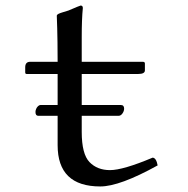

<svg xmlns="http://www.w3.org/2000/svg" viewBox="-20 -663 680 693"><path d="M89 -440H188Q188 -478 187.5 -511Q187 -544 186.5 -561Q186 -578 185.5 -590.5Q185 -603 185 -606Q185 -610 191 -613Q197 -616 209 -619.5Q221 -623 227 -625Q269 -643 271 -643Q279 -643 279 -634Q275 -594 275 -529V-440H495Q503 -440 503 -434V-409Q503 -396 479 -396H275V-284H416Q428 -284 428 -271Q428 -262 422 -253.5Q416 -245 408 -245H275V-187Q275 -107 303 -78Q331 -49 377 -49Q424 -49 531 -94Q544 -93 549 -66Q412 10 342 10Q188 10 188 -139V-245H118Q108 -245 108 -259Q108 -264 110.5 -270Q113 -276 117.5 -280Q122 -284 126 -284H188V-396H76Q71 -396 71 -402V-420Q71 -440 89 -440Z"/></svg>

Font: Libertinus Mono
Style: Regular
Weight: 400
Designer: Philipp H. Poll
Foundry: Khaled Hosny
Version: Version 6.7